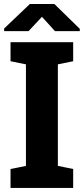

<svg xmlns="http://www.w3.org/2000/svg" viewBox="-28 -917 409 937"><path d="M23.4 0V-92.3L98.6 -107.4V-603L23.4 -618.2V-710.9H329.1V-618.2L254.4 -603V-107.4L329.1 -92.3V0ZM-7.8 -765.1V-777.8L117.7 -897.5H237.3L361.3 -776.4V-765.1H240.2L176.8 -835L111.3 -765.1Z"/></svg>

Font: Roboto Slab ExtraBold
Style: Regular
Weight: 800
Designer: Google
Version: Version 2.001; ttfautohint (v1.8.3)